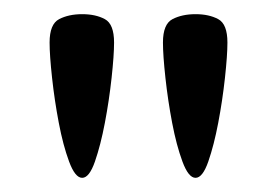

<svg xmlns="http://www.w3.org/2000/svg" viewBox="-20 -748 391 271"><path d="M96 -497Q86 -497 77.5 -520Q69 -543 63 -574.5Q57 -606 53.5 -638Q50 -670 50 -688Q50 -714 63.5 -721Q77 -728 96 -728Q115 -728 128 -721Q141 -714 141 -688Q141 -670 137.5 -638Q134 -606 128 -574.5Q122 -543 114 -520Q106 -497 96 -497ZM256 -497Q246 -497 237.5 -520Q229 -543 223 -574.5Q217 -606 213.5 -638Q210 -670 210 -688Q210 -714 223.5 -721Q237 -728 256 -728Q275 -728 288 -721Q301 -714 301 -688Q301 -670 297.5 -638Q294 -606 288 -574.5Q282 -543 274 -520Q266 -497 256 -497Z"/></svg>

Font: Combo
Style: Regular
Weight: 400
Designer: Eduardo Rodriguez Tunni
Foundry: Eduardo Rodriguez Tunni
Version: Version 1.001